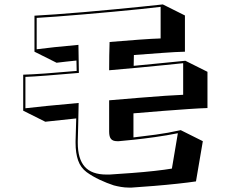

<svg xmlns="http://www.w3.org/2000/svg" viewBox="-20 -791 1040 869"><path d="M867 30Q834 35 783 40.5Q732 46 677 50.5Q622 55 576 58H563Q545 58 527.5 55Q510 52 495 48Q464 38 431 22.5Q398 7 372 -12Q345 -32 333.5 -65Q322 -98 322 -145V-152L325 -255L185 -240L85 -290V-453Q123 -454 186 -458.5Q249 -463 327 -470Q327 -482 326.5 -493.5Q326 -505 326 -517Q301 -515 278.5 -512Q256 -509 236 -507L136 -557V-720Q172 -722 230.5 -726Q289 -730 357.5 -736Q426 -742 495 -748.5Q564 -755 622 -761Q680 -767 717 -771L817 -721V-557Q774 -556 714.5 -551.5Q655 -547 586 -542Q586 -531 585.5 -518.5Q585 -506 585 -493Q656 -500 718 -506Q780 -512 819 -516L919 -466V-302Q886 -301 834 -297.5Q782 -294 717.5 -289Q653 -284 584 -278V-169Q628 -174 684 -181.5Q740 -189 798 -202L898 -152ZM785 -188Q735 -178 681.5 -170.5Q628 -163 584.5 -158.5Q541 -154 518 -152H510Q491 -152 482.5 -162Q474 -172 474 -195V-337Q545 -343 611 -348.5Q677 -354 729 -357.5Q781 -361 809 -362V-505Q779 -502 726 -496.5Q673 -491 608 -485Q543 -479 474 -473Q474 -507 474.5 -540Q475 -573 476 -601Q548 -607 609.5 -611.5Q671 -616 707 -617V-760Q674 -756 617.5 -750Q561 -744 494 -738Q427 -732 359.5 -726Q292 -720 236 -716Q180 -712 146 -710V-568Q176 -572 226.5 -577.5Q277 -583 335 -588L337 -461Q256 -454 191.5 -449Q127 -444 95 -443V-301Q127 -305 192 -311.5Q257 -318 336 -325Q335 -273 334 -228.5Q333 -184 332 -152V-145Q332 -72 363.5 -36.5Q395 -1 462 -1H476Q522 -4 576.5 -8Q631 -12 680 -17.5Q729 -23 758 -28Z"/></svg>

Font: Rampart One
Style: Regular
Weight: 400
Designer: Fontworks Inc.
Foundry: Fontworks Inc.
Version: Version 1.100